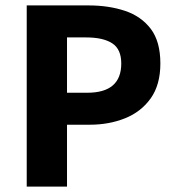

<svg xmlns="http://www.w3.org/2000/svg" viewBox="-20 -692 653 712"><path d="M79.1 0V-671.9H309.1Q382.8 -671.9 443.1 -651.9Q503.4 -631.8 539.1 -585Q574.7 -538.1 574.7 -456.5Q574.7 -377.9 539.1 -327.6Q503.4 -277.3 443.8 -253.4Q384.3 -229.5 313 -229.5H228.5V0ZM228.5 -348.1H303.7Q429.7 -348.1 429.7 -456.5Q429.7 -509.8 396 -531.5Q362.3 -553.2 299.8 -553.2H228.5Z"/></svg>

Font: Akatab Black
Style: Regular
Weight: 900
Designer: SIL Global
Foundry: SIL Global
Version: Version 4.000